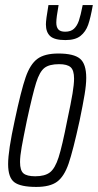

<svg xmlns="http://www.w3.org/2000/svg" viewBox="-20 -729 386 757"><path d="M12 -82Q12 -135 38 -254Q63 -372 81 -424Q99 -476 127.5 -497Q156 -518 210 -518Q271 -518 295.5 -497.5Q320 -477 320 -422Q320 -395 313.5 -356Q307 -317 294 -254Q268 -135 250.5 -84Q233 -33 205 -12.5Q177 8 123 8Q61 8 36.5 -10.5Q12 -29 12 -82ZM245 -254Q260 -324 266 -360.5Q272 -397 272 -419Q272 -452 258.5 -464Q245 -476 213 -476Q174 -476 155 -461Q136 -446 122.5 -403Q109 -360 86 -254Q72 -186 65.5 -149.5Q59 -113 59 -90Q59 -57 72.5 -45.5Q86 -34 119 -34Q157 -34 177 -49.5Q197 -65 211 -108.5Q225 -152 245 -254ZM161 -633Q161 -651 171 -709H211Q202 -659 202 -640Q202 -622 210 -613Q218 -604 237 -604Q259 -604 271.5 -615.5Q284 -627 291 -647.5Q298 -668 306 -709H346Q337 -658 327.5 -631Q318 -604 297.5 -587.5Q277 -571 238 -571Q195 -571 178 -586.5Q161 -602 161 -633Z"/></svg>

Font: Saira Ultra Condensed Light
Style: Italic
Weight: 300
Width: 1
Italic angle: -12°
Designer: Hector Gatti with collaboration of the Omnibus-Type team
Foundry: Omnibus-Type
Version: Version 1.001; ttfautohint (v1.8)